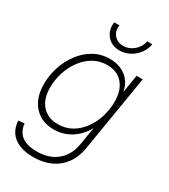

<svg xmlns="http://www.w3.org/2000/svg" viewBox="-226 -837 1012 1153"><g transform="rotate(30 280.5 -261.0)"><path d="M198.2 210.9Q140.1 210.9 99.1 193.8Q58.1 176.8 35.6 144.3Q13.2 111.8 10.7 65.9L52.2 61.5Q56.2 97.2 73 121.6Q89.8 146 121.3 158.4Q152.8 170.9 199.2 170.9Q284.7 170.9 338.6 125.5Q392.6 80.1 405.3 1.5L424.8 -118.7H423.3Q403.8 -82 373 -53.7Q342.3 -25.4 303.7 -9.8Q265.1 5.9 221.2 5.9Q164.1 5.9 122.1 -19.5Q80.1 -44.9 57.1 -91.3Q34.2 -137.7 34.2 -200.7Q34.2 -262.2 53.2 -320.8Q72.3 -379.4 107.9 -427Q143.6 -474.6 193.4 -502.7Q243.2 -530.8 304.7 -530.8Q338.9 -530.8 367.2 -521.2Q395.5 -511.7 417 -494.4Q438.5 -477.1 452.1 -453.4Q465.8 -429.7 470.7 -401.9H472.2L491.7 -522.5H534.2L447.3 4.9Q436 72.3 401.9 118.2Q367.7 164.1 315.7 187.5Q263.7 210.9 198.2 210.9ZM226.6 -34.2Q280.3 -34.2 322.8 -58.8Q365.2 -83.5 395 -125Q424.8 -166.5 440.2 -217.5Q455.6 -268.6 455.6 -321.8Q455.6 -399.9 416.7 -445.3Q377.9 -490.7 307.6 -490.7Q255.4 -490.7 213.1 -466.1Q170.9 -441.4 140.4 -400.1Q109.9 -358.9 93.5 -307.4Q77.1 -255.9 77.1 -202.1Q77.1 -123 117.2 -78.6Q157.2 -34.2 226.6 -34.2ZM325.7 -602.5Q288.6 -602.5 261.7 -620.1Q234.9 -637.7 222.2 -667.5Q209.5 -697.3 215.3 -733.4H251.5Q244.6 -692.9 267.8 -665.3Q291 -637.7 331.5 -637.7Q358.4 -637.7 382.1 -650.4Q405.8 -663.1 422.4 -684.8Q439 -706.5 443.4 -733.4H479Q473.1 -697.3 450.7 -667.5Q428.2 -637.7 395.5 -620.1Q362.8 -602.5 325.7 -602.5Z"/></g></svg>

Font: Inter 28pt ExtraLight
Style: Italic
Weight: 250
Italic angle: -9.3988°
Designer: Rasmus Andersson
Foundry: rsms
Version: Version 4.001;git-66647c0bb